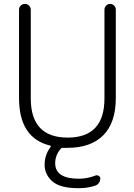

<svg xmlns="http://www.w3.org/2000/svg" viewBox="-20 -774 690 990"><path d="M304.7 -11.7Q297.9 -12.7 293 -6.8Q264.6 26.4 264.6 67.4Q264.6 147.5 386.7 147.5Q430.7 147.5 472.7 130.9Q481.4 127.9 489.3 132.8Q497.1 137.7 497.1 146.5Q497.1 159.2 490.2 168.9Q483.4 178.7 472.7 182.6Q432.6 196.3 387.7 196.3Q384.8 196.3 382.8 196.3Q290 196.3 250 161.1Q210 126 210 75.2Q210 25.4 240.2 -15.6Q245.1 -21.5 238.3 -23.4Q78.1 -62.5 78.1 -268.6V-723.6Q78.1 -736.3 86.9 -745.1Q95.7 -753.9 108.4 -753.9Q121.1 -753.9 129.9 -745.1Q138.7 -736.3 138.7 -723.6V-266.6Q138.7 -64.5 329.1 -64.5Q518.6 -64.5 518.6 -266.6V-724.6Q518.6 -736.3 527.3 -745.1Q536.1 -753.9 547.9 -753.9Q559.6 -753.9 568.4 -745.1Q577.1 -736.3 577.1 -724.6V-268.6Q577.1 -141.6 512.7 -76.7Q448.2 -11.7 328.1 -11.7Q313.5 -11.7 304.7 -11.7Z"/></svg>

Font: Gen Jyuu Gothic Light
Style: Regular
Weight: 200
Designer: [Source Han Sans]
Ryoko NISHIZUKA  (kana & ideographs); Paul D. Hunt (Latin, Greek & Cyrillic); Wenlong ZHANG  (bopomofo
Version: Version 1.002.20150607